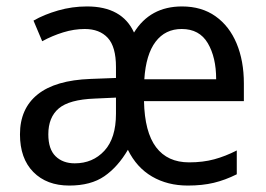

<svg xmlns="http://www.w3.org/2000/svg" viewBox="-20 -659 825 596"><path d="M545 -639Q606 -639 649 -608.5Q692 -578 714.5 -524Q737 -470 737 -400V-345H427Q429 -249 464.5 -202Q500 -155 567 -155Q610 -155 645 -164.5Q680 -174 715 -192V-118Q679 -100 643.5 -91.5Q608 -83 563 -83Q500 -83 452 -111Q404 -139 377 -194Q346 -141 304 -112Q262 -83 195 -83Q125 -83 83.5 -125Q42 -167 42 -242Q42 -322 97 -366Q152 -410 261 -414L340 -417V-451Q340 -514 314.5 -541.5Q289 -569 243 -569Q210 -569 176 -558.5Q142 -548 111 -531L84 -595Q117 -614 160.5 -626.5Q204 -639 250 -639Q359 -639 396 -558Q446 -639 545 -639ZM544 -569Q493 -569 463 -529.5Q433 -490 428 -413H651Q651 -481 625 -525Q599 -569 544 -569ZM274 -353Q195 -350 162.5 -322.5Q130 -295 130 -242Q130 -196 152.5 -174Q175 -152 212 -152Q268 -152 304 -191Q340 -230 340 -306V-356Z"/></svg>

Font: Noto Sans Telugu UI SemiCondensed
Style: Regular
Weight: 400
Width: 4
Designer: Jelle Bosma - Monotype Design Team
Foundry: Monotype Imaging Inc.
Version: Version 2.005; ttfautohint (v1.8.4.7-5d5b)